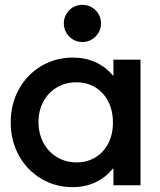

<svg xmlns="http://www.w3.org/2000/svg" viewBox="-20 -768 662 796"><path d="M450.2 -69.3H448.2Q418 -32.2 375.7 -12.2Q333.5 7.8 280.3 7.8Q209.5 7.8 150.9 -27.1Q92.3 -62 58.3 -123.3Q24.4 -184.6 24.4 -260.7Q24.4 -337.4 58.8 -398.9Q93.3 -460.4 152.3 -494.9Q211.4 -529.3 282.2 -529.3Q334.5 -529.3 376.7 -509.8Q418.9 -490.2 448.7 -454.1H450.2V-520.5H562.5V0H450.2ZM448.2 -259.8Q448.2 -309.6 428.7 -347.4Q409.2 -385.3 374.8 -406Q340.3 -426.8 296.9 -426.8Q252 -426.8 215.8 -405.5Q179.7 -384.3 159.7 -346.7Q139.6 -309.1 139.6 -261.7Q139.6 -215.3 159.4 -177.2Q179.2 -139.2 215.6 -116.9Q252 -94.7 297.9 -94.7Q340.8 -94.7 374.8 -115Q408.7 -135.3 428.5 -172.6Q448.2 -210 448.2 -259.8ZM244.6 -670.9Q244.6 -692.4 254.9 -710Q265.1 -727.5 282.7 -737.8Q300.3 -748 321.8 -748Q342.8 -748 360.4 -737.8Q377.9 -727.5 388.4 -710Q398.9 -692.4 398.9 -670.9Q398.9 -649.9 388.4 -632.3Q377.9 -614.7 360.4 -604.2Q342.8 -593.8 321.8 -593.8Q300.3 -593.8 282.7 -604.2Q265.1 -614.7 254.9 -632.3Q244.6 -649.9 244.6 -670.9Z"/></svg>

Font: Reddit Sans Chocolate SemiBold
Style: Regular
Weight: 600
Designer: Stephen Hutchings
Foundry: Reddit
Version: Version 1.011